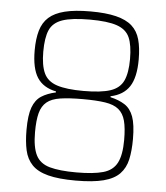

<svg xmlns="http://www.w3.org/2000/svg" viewBox="-51 -742 689 796"><g transform="rotate(5 293.5 -344.0)"><path d="M293 8Q222 8 178 -3.5Q134 -15 111 -39Q88 -63 80 -99Q72 -135 72 -184Q72 -245 84 -277.5Q96 -310 120 -325.5Q144 -341 180 -349V-353Q126 -364 101.5 -402Q77 -440 77 -515Q77 -563 87 -597.5Q97 -632 121 -653.5Q145 -675 187 -685.5Q229 -696 294 -696Q358 -696 400.5 -685.5Q443 -675 467 -653.5Q491 -632 500.5 -597.5Q510 -563 510 -515Q510 -440 485 -402Q460 -364 407 -353V-349Q442 -341 466.5 -325.5Q491 -310 503 -277.5Q515 -245 515 -184Q515 -135 507 -99Q499 -63 476 -39Q453 -15 409 -3.5Q365 8 293 8ZM293 -26Q364 -26 404.5 -37.5Q445 -49 462 -82Q479 -115 479 -177Q479 -227 471 -257Q463 -287 443 -303.5Q423 -320 386.5 -325.5Q350 -331 293 -331Q237 -331 200.5 -325.5Q164 -320 144 -303.5Q124 -287 116 -257Q108 -227 108 -177Q108 -115 124.5 -82Q141 -49 182 -37.5Q223 -26 293 -26ZM293 -365Q366 -365 405 -378Q444 -391 459 -423.5Q474 -456 474 -513Q474 -571 460 -603Q446 -635 407 -648.5Q368 -662 294 -662Q219 -662 180 -648.5Q141 -635 127 -603Q113 -571 113 -513Q113 -456 128 -423.5Q143 -391 182.5 -378Q222 -365 293 -365Z"/></g></svg>

Font: Saira SemiCondensed Thin
Style: Regular
Weight: 250
Width: 4
Designer: Hector Gatti with collaboration of the Omnibus-Type team
Foundry: Omnibus-Type
Version: Version 1.101